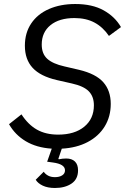

<svg xmlns="http://www.w3.org/2000/svg" viewBox="-20 -730 640 957"><path d="M158 166 198 126Q206 138 220 145.5Q234 153 254 153Q276 153 290 144Q304 135 304 119Q304 88 244 80L215 76L238 11Q162 6 108.5 -26Q55 -58 25 -111L87 -160Q120 -109 164 -84Q208 -59 270 -59Q352 -59 400 -98.5Q448 -138 448 -205Q448 -249 422.5 -275Q397 -301 338 -314L263 -331Q181 -350 142.5 -392Q104 -434 104 -502Q104 -566 135.5 -613Q167 -660 224 -685Q281 -710 355 -710Q440 -710 496.5 -678.5Q553 -647 583 -595L523 -551Q493 -595 451 -617.5Q409 -640 351 -640Q275 -640 231.5 -604.5Q188 -569 188 -508Q188 -462 215.5 -437Q243 -412 301 -399L374 -382Q458 -362 495 -320Q532 -278 532 -212Q532 -149 502 -100Q472 -51 417 -22Q362 7 288 11L271 61L273 64Q292 60 310 60Q338 60 353.5 75Q369 90 369 119Q369 163 336.5 185Q304 207 254 207Q218 207 193.5 195.5Q169 184 158 166Z"/></svg>

Font: iA Writer Mono V
Style: Regular
Weight: 400
Italic angle: -9.5°
Designer: Mike Abbink, Paul van der Laan, Pieter van Rosmalen
Foundry: Bold Monday
Version: Version 2.000